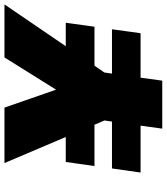

<svg xmlns="http://www.w3.org/2000/svg" viewBox="36 -776 740 852"><g transform="rotate(-90 406.0 -350.0)"><path d="M510.3 -256.8 505.4 -223.1H702.1L684.6 -96.2H487.3L474.1 0H261.2L274.4 -96.2H66.4L84.5 -223.1H292.5L297.4 -256.8L278.3 -300.8H95.2L113.3 -428.2H224.1L108.4 -700.2H354.5L434.1 -471.2L577.1 -700.2H812.5L627 -428.2H731L713.4 -300.8H540.5Z"/></g></svg>

Font: Fivo Sans Black
Style: Regular
Weight: 900
Designer: Alexander Slobzheninov
Foundry: Alexander Slobzheninov
Version: 1.0